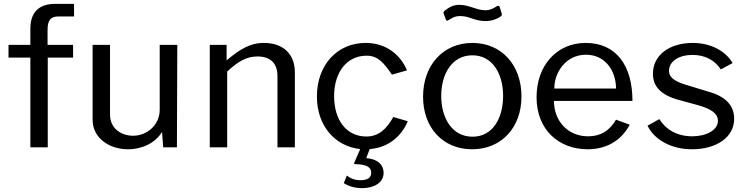

<svg xmlns="http://www.w3.org/2000/svg" viewBox="-20 -762 3859 993"><path d="M358 -530H226V-606C226 -654 239 -677 283 -677H363V-742H265C179 -742 137 -696 137 -613V-530H24V-464H137V0H227V-464H358Z M668 -60C611 -60 549 -94 549 -170V-530H459V-142C459 -49 544 10 642 10C716 10 784 -23 818 -80L824 0H895L897 -530H806V-194C806 -118 743 -60 668 -60Z M1065 0H1155V-392C1210 -443 1253 -470 1312 -470C1381 -470 1415 -432 1415 -369V0H1505V-388C1505 -479 1448 -540 1345 -540C1272 -540 1221 -507 1152 -450V-530H1065Z M2089 -135 2014 -157C1981 -97 1940 -56 1875 -56C1773 -56 1708 -139 1708 -265C1708 -390 1775 -474 1876 -474C1935 -474 1966 -436 2007 -376L2085 -398C2052 -477 1979 -540 1871 -540C1724 -540 1619 -426 1619 -263C1619 -112 1712 -5 1843 9L1812 80C1810 85 1812 87 1818 87C1875 88 1900 102 1900 132C1900 157 1881 170 1844 170C1813 170 1792 160 1774 146L1758 185C1786 203 1818 211 1854 211C1914 211 1964 183 1964 132C1964 98 1942 61 1874 56L1892 9C1987 2 2056 -56 2089 -135Z M2567 -675C2575 -681 2577 -685 2575 -691L2565 -724C2562 -733 2556 -734 2548 -729C2531 -718 2515 -709 2490 -709C2445 -709 2406 -737 2356 -737C2321 -737 2300 -722 2279 -706C2273 -700 2273 -697 2275 -691L2285 -663C2289 -653 2292 -653 2300 -658C2317 -668 2331 -679 2361 -679C2407 -679 2435 -653 2490 -653C2527 -653 2551 -665 2567 -675ZM2422 10C2574 10 2677 -103 2677 -263C2677 -425 2575 -540 2423 -540C2273 -540 2168 -426 2168 -262C2168 -102 2270 10 2422 10ZM2424 -55C2318 -55 2262 -151 2262 -266C2262 -380 2318 -476 2423 -476C2527 -476 2582 -381 2582 -266C2582 -150 2528 -55 2424 -55Z M2845 -240H3251C3251 -423 3167 -540 3009 -540C2859 -540 2755 -423 2755 -259C2755 -90 2871 10 3019 10C3114 10 3191 -32 3237 -117L3166 -143C3133 -86 3086 -57 3022 -57C2916 -57 2845 -137 2845 -240ZM2847 -304C2846 -384 2904 -479 3011 -479C3110 -479 3166 -396 3166 -304Z M3559 10C3685 10 3777 -52 3777 -147C3777 -207 3745 -259 3647 -287L3529 -323C3458 -344 3440 -368 3440 -395C3440 -446 3492 -478 3562 -478C3630 -478 3680 -447 3708 -403L3769 -436C3733 -498 3656 -540 3563 -540C3440 -540 3356 -475 3357 -380C3357 -317 3395 -270 3495 -244L3590 -218C3658 -199 3693 -175 3693 -137C3693 -88 3631 -57 3560 -57C3480 -57 3422 -94 3390 -146L3329 -112C3363 -41 3449 10 3559 10Z"/></svg>

Font: 18Franklin
Style: Regular
Weight: 400
Designer: Pablo Impallari, Rodrigo Fuenzalida (Modified by Dan O. Williams)
Version: Version 0.025;PS 000.025;hotconv 1.0.88;makeotf.lib2.5.64775